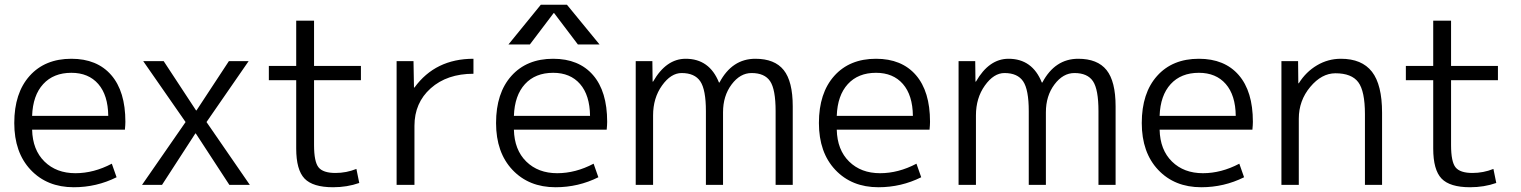

<svg xmlns="http://www.w3.org/2000/svg" viewBox="-20 -777 6391 807"><path d="M115 -232Q117 -147 167 -98Q217 -49 297 -49Q374 -49 450 -89L470 -32Q386 10 290 10Q178 10 109 -63Q40 -136 40 -260Q40 -386 104.5 -458Q169 -530 280 -530Q388 -530 447.5 -461.5Q507 -393 507 -265Q507 -252 505 -232ZM115 -290H435Q434 -377 393 -424Q352 -471 280 -471Q205 -471 161.5 -423.5Q118 -376 115 -290Z M668 -520 804 -313H806L942 -520H1025L848 -264L1030 0H944L803 -216H801L661 0H577L760 -264L582 -520Z M1300 -690V-500H1497V-440H1300V-167Q1300 -97 1319 -73.5Q1338 -50 1390 -50Q1436 -50 1478 -67L1490 -8Q1439 10 1380 10Q1295 10 1260 -26.5Q1225 -63 1225 -153V-440H1110V-500H1225V-690Z M1647 -520H1718L1720 -409H1722Q1810 -530 1970 -530V-467Q1859 -467 1790.5 -406Q1722 -345 1722 -248V0H1647Z M2307 -722 2207 -590H2117L2253 -757H2363L2500 -590H2409L2309 -722ZM2140 -232Q2142 -147 2192 -98Q2242 -49 2322 -49Q2399 -49 2475 -89L2495 -32Q2411 10 2315 10Q2203 10 2134 -63Q2065 -136 2065 -260Q2065 -386 2129.5 -458Q2194 -530 2305 -530Q2413 -530 2472.5 -461.5Q2532 -393 2532 -265Q2532 -252 2530 -232ZM2140 -290H2460Q2459 -377 2418 -424Q2377 -471 2305 -471Q2230 -471 2186.5 -423.5Q2143 -376 2140 -290Z M2652 -520H2722L2723 -434H2725Q2780 -530 2862 -530Q2962 -530 3002 -430H3004Q3057 -530 3155 -530Q3236 -530 3274 -482.5Q3312 -435 3312 -330V0H3240V-310Q3240 -401 3217 -435.5Q3194 -470 3139 -470Q3091 -470 3055 -422Q3019 -374 3019 -305V0H2947V-310Q2947 -400 2923.5 -435Q2900 -470 2845 -470Q2800 -470 2762.5 -417.5Q2725 -365 2725 -292V0H2652Z M3497 -232Q3499 -147 3549 -98Q3599 -49 3679 -49Q3756 -49 3832 -89L3852 -32Q3768 10 3672 10Q3560 10 3491 -63Q3422 -136 3422 -260Q3422 -386 3486.5 -458Q3551 -530 3662 -530Q3770 -530 3829.5 -461.5Q3889 -393 3889 -265Q3889 -252 3887 -232ZM3497 -290H3817Q3816 -377 3775 -424Q3734 -471 3662 -471Q3587 -471 3543.5 -423.5Q3500 -376 3497 -290Z M4009 -520H4079L4080 -434H4082Q4137 -530 4219 -530Q4319 -530 4359 -430H4361Q4414 -530 4512 -530Q4593 -530 4631 -482.5Q4669 -435 4669 -330V0H4597V-310Q4597 -401 4574 -435.5Q4551 -470 4496 -470Q4448 -470 4412 -422Q4376 -374 4376 -305V0H4304V-310Q4304 -400 4280.5 -435Q4257 -470 4202 -470Q4157 -470 4119.5 -417.5Q4082 -365 4082 -292V0H4009Z M4854 -232Q4856 -147 4906 -98Q4956 -49 5036 -49Q5113 -49 5189 -89L5209 -32Q5125 10 5029 10Q4917 10 4848 -63Q4779 -136 4779 -260Q4779 -386 4843.5 -458Q4908 -530 5019 -530Q5127 -530 5186.5 -461.5Q5246 -393 5246 -265Q5246 -252 5244 -232ZM4854 -290H5174Q5173 -377 5132 -424Q5091 -471 5019 -471Q4944 -471 4900.5 -423.5Q4857 -376 4854 -290Z M5366 -520H5436L5437 -427H5439Q5469 -475 5515.5 -502.5Q5562 -530 5616 -530Q5704 -530 5746.5 -475.5Q5789 -421 5789 -303V0H5717V-297Q5717 -394 5689 -431.5Q5661 -469 5593 -469Q5535 -469 5487 -411.5Q5439 -354 5439 -278V0H5366Z M6079 -690V-500H6276V-440H6079V-167Q6079 -97 6098 -73.5Q6117 -50 6169 -50Q6215 -50 6257 -67L6269 -8Q6218 10 6159 10Q6074 10 6039 -26.5Q6004 -63 6004 -153V-440H5889V-500H6004V-690Z"/></svg>

Font: Mplus 1p
Style: Regular
Weight: 400
Version: Version 1.061